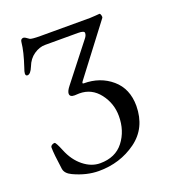

<svg xmlns="http://www.w3.org/2000/svg" viewBox="-127 -761 764 868"><g transform="rotate(-20 255.0 -327.5)"><path d="M166 -605Q139 -605 112.5 -587Q86 -569 73 -535Q60 -503 45 -503Q36 -503 36 -514Q36 -522 43 -541Q66 -610 70 -652Q71 -669 85 -669Q92 -669 110 -655Q118 -650 161 -650H183H399Q410 -650 425.5 -651.5Q441 -653 445 -653Q449 -653 451.5 -644Q454 -635 451 -631L270 -393Q262 -382 271 -382Q350 -382 405 -335Q460 -288 460 -205Q459 -99 381 -42.5Q303 14 201 14Q142 14 80 -15Q50 -29 46 -52Q35 -129 35 -159Q35 -165 41 -169.5Q47 -174 55 -174Q61 -174 79 -130Q100 -78 138 -47.5Q176 -17 218 -17Q292 -17 331 -67.5Q370 -118 370 -189Q370 -250 333 -298Q296 -346 237 -346Q230 -346 224.5 -345.5Q219 -345 214 -345Q191 -345 191 -361Q191 -374 208 -395L345 -570Q355 -582 355 -594Q355 -605 325 -605Z"/></g></svg>

Font: EB Garamond SC 12
Style: Regular
Weight: 400
Version: Version 0.016 ; ttfautohint (v0.97) -l 8 -r 50 -G 200 -x 0 -